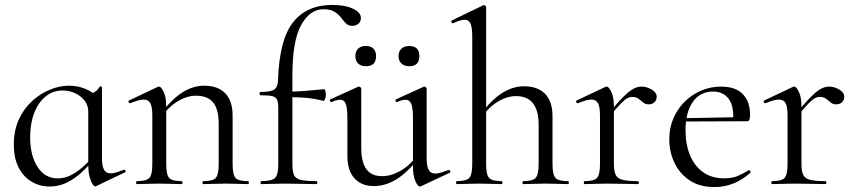

<svg xmlns="http://www.w3.org/2000/svg" viewBox="-20 -746 3468 778"><path d="M180.4 9.8Q142 9.8 108.7 -9.5Q75.4 -28.8 55.7 -66.7Q36 -104.6 36 -160.8Q36 -217.6 56.3 -261.8Q76.6 -306 110.1 -336.5Q143.6 -367 182.9 -382.9Q222.2 -398.8 259.2 -398.8Q294.8 -398.8 326.6 -385.7Q358.4 -372.6 377.8 -349.6L337.6 -293.6Q337.6 -319.6 322.5 -338.8Q307.4 -358 283.5 -368.7Q259.6 -379.4 234 -379.4Q194.4 -379.4 164.8 -355.1Q135.2 -330.8 118.7 -288.4Q102.2 -246 102.2 -190Q102.2 -115.8 132.2 -69.5Q162.2 -23.2 213.8 -23.2Q241.8 -23.2 267.1 -36.1Q292.4 -49 314.2 -68.3Q336 -87.6 353.8 -107.2L361.8 -100.2Q340 -75.2 313.2 -49.8Q286.4 -24.4 253.4 -7.3Q220.4 9.8 180.4 9.8ZM365.4 9.2Q357.8 9.2 347.7 -15Q337.6 -39.2 337.6 -80.4V-360.6Q354.4 -367.6 364.6 -373.8Q374.8 -380 384 -394.8Q385.2 -396.8 389.2 -395.7Q393.2 -394.6 393.2 -392.4V-106.6Q393.2 -73.2 401.4 -58.4Q409.6 -43.6 428.4 -43.6Q438.6 -43.6 451.1 -47.4Q463.6 -51.2 481.4 -57.8Q486.2 -59.8 488.4 -54.7Q490.6 -49.6 486 -47.6L369.6 8.2Q367.6 9.2 365.4 9.2Z M803.6 0Q800.6 0 800.6 -6Q800.6 -12 803.6 -12Q842.6 -12 854.4 -25.3Q866.2 -38.6 866.2 -81V-243.4Q866.2 -303 843.9 -330.6Q821.6 -358.2 774 -358.2Q737.6 -358.2 699.7 -335.2Q661.8 -312.2 634.8 -271.8L630.6 -283.8Q675.2 -343.4 718.4 -371.1Q761.6 -398.8 807.2 -398.8Q862.4 -398.8 892.5 -368.2Q922.6 -337.6 922.6 -277V-81Q922.6 -38.6 934.1 -25.3Q945.6 -12 985.4 -12Q988.4 -12 988.4 -6Q988.4 0 985.4 0Q967.8 0 944.2 -1Q920.6 -2 894.8 -2Q869.2 -2 845.2 -1Q821.2 0 803.6 0ZM534.6 0Q531.6 0 531.6 -6Q531.6 -12 534.6 -12Q573.6 -12 585.4 -25.3Q597.2 -38.6 597.2 -81V-278.6Q597.2 -312 589.4 -327.3Q581.6 -342.6 562.2 -342.6Q552.4 -342.6 538.8 -338.7Q525.2 -334.8 507.8 -327.8Q503.8 -326.6 501.4 -331.8Q499 -337 502.6 -338.8L619.2 -394Q622 -395.2 624.6 -395.2Q632.4 -395.2 643 -374Q653.6 -352.8 653.6 -312.6V-81Q653.6 -38.6 665.1 -25.3Q676.6 -12 716.4 -12Q719.4 -12 719.4 -6Q719.4 0 716.4 0Q698.8 0 675.2 -1Q651.6 -2 625.8 -2Q600.2 -2 576.2 -1Q552.2 0 534.6 0Z M1038.8 0Q1035.6 0 1035.6 -6Q1035.6 -12 1038.8 -12Q1081.6 -12 1094.6 -25Q1107.6 -38 1107.6 -81V-306Q1107.6 -330.4 1102.8 -341.7Q1098 -353 1082.8 -356.5Q1067.6 -360 1034.8 -360Q1031.8 -360 1031.8 -366.6Q1031.8 -373.2 1034.8 -373.2Q1077 -373.2 1091.2 -383.1Q1105.4 -393 1106.4 -418Q1111.4 -584 1167 -655Q1222.6 -726 1326 -726Q1378.8 -726 1410.6 -710.6Q1442.4 -695.2 1442.4 -673.4Q1442.4 -657.4 1431.6 -649.3Q1420.8 -641.2 1407.4 -641.2Q1394.8 -641.2 1386.3 -647.5Q1377.8 -653.8 1367.6 -667.4Q1353.4 -687.4 1335.9 -698Q1318.4 -708.6 1291 -708.6Q1236 -708.6 1200.4 -644.8Q1164.8 -581 1164.8 -439V-81Q1164.8 -52 1171.2 -37Q1177.6 -22 1199 -17Q1220.4 -12 1263.4 -12Q1265.8 -12 1265.8 -6Q1265.8 0 1263.4 0Q1230 0 1198.9 -1Q1167.8 -2 1135.2 -2Q1108.6 -2 1083.5 -1Q1058.4 0 1038.8 0ZM1290.2 -337.4Q1251.2 -347.2 1215.7 -349.9Q1180.2 -352.6 1140.2 -352.6V-374.6Q1179 -374.6 1215.6 -377.6Q1252.2 -380.6 1293.2 -384.6Q1296.2 -384.6 1298.2 -377.9Q1300.2 -371.2 1300.2 -361.4Q1300.2 -353.8 1297.1 -345.1Q1294 -336.4 1290.2 -337.4Z M1494.4 8Q1445 8 1416.3 -23.4Q1387.6 -54.8 1387.6 -114.6V-268Q1387.6 -307.4 1381.3 -324.6Q1375 -341.8 1358.2 -341.8Q1344 -341.8 1324.4 -332.4Q1320.4 -330.6 1317.9 -336.6Q1315.4 -342.6 1319.2 -343.6L1430 -394Q1432.2 -395 1434.2 -395Q1436.8 -395 1440.3 -392.5Q1443.8 -390 1443.8 -386.8V-148.2Q1443.8 -88.6 1464.7 -60.4Q1485.6 -32.2 1527.6 -32.2Q1566.2 -32.2 1604.8 -55.1Q1643.4 -78 1671.6 -117.4L1676.8 -106.2Q1630.8 -46.8 1586.4 -19.4Q1542 8 1494.4 8ZM1708.8 -386.8V-107.2Q1708.8 -73.2 1716.9 -58Q1725 -42.8 1744 -42.8Q1754.2 -42.8 1766.7 -46.6Q1779.2 -50.4 1797 -57Q1801.8 -59 1804 -53.5Q1806.2 -48 1802.4 -46L1685.2 9Q1683.2 10 1681 10Q1673.4 10 1663.4 -11.4Q1653.4 -32.8 1653.4 -73.2V-268Q1653.4 -307.4 1646.7 -324.6Q1640 -341.8 1623.2 -341.8Q1609 -341.8 1589.2 -332.4Q1585.4 -330.6 1583.3 -336.6Q1581.2 -342.6 1585 -343.6L1695.8 -394Q1697.8 -395 1699.2 -395Q1701.8 -395 1705.3 -392.5Q1708.8 -390 1708.8 -386.8ZM1463 -477.6Q1442.8 -477.6 1431.4 -488.5Q1420 -499.4 1420 -519Q1420 -538.2 1431.4 -549Q1442.8 -559.8 1463 -559.8Q1482.4 -559.8 1493.1 -549Q1503.8 -538.2 1503.8 -519Q1503.8 -477.6 1463 -477.6ZM1637.8 -477.6Q1618.4 -477.6 1606.7 -488.5Q1595 -499.4 1595 -519Q1595 -538.2 1606.7 -548.9Q1618.4 -559.6 1637.8 -559.6Q1679.4 -559.6 1679.4 -519Q1679.4 -477.6 1637.8 -477.6Z M1830.8 0Q1828 0 1828 -6Q1828 -12 1830.8 -12Q1869.8 -12 1881.7 -25.3Q1893.6 -38.6 1893.6 -81V-597.8Q1893.6 -633.4 1886.8 -649.7Q1880 -666 1862.2 -666Q1846.6 -666 1816.2 -651.8Q1812.4 -650 1809.8 -655.6Q1807.2 -661.2 1810.8 -663L1938.4 -724.8Q1939.6 -725 1939.8 -725Q1940 -725 1941 -725Q1944.4 -725 1947.1 -722.5Q1949.8 -720 1949.8 -716.8V-81Q1949.8 -38.6 1961.7 -25.3Q1973.6 -12 2013.4 -12Q2015.8 -12 2015.8 -6Q2015.8 0 2013.4 0Q1995 0 1971.9 -1Q1948.8 -2 1922.2 -2Q1896.4 -2 1872.4 -1Q1848.4 0 1830.8 0ZM2099.8 0Q2097 0 2097 -6Q2097 -12 2099.8 -12Q2138.8 -12 2150.7 -25.3Q2162.6 -38.6 2162.6 -81V-240.2Q2162.6 -356.6 2071 -356.6Q2033.8 -356.6 1995.9 -333.2Q1958 -309.8 1931.2 -270.2L1926.8 -282.2Q1971.4 -341.8 2014.6 -369.1Q2057.8 -396.4 2104.2 -396.4Q2158.6 -396.4 2188.7 -365.8Q2218.8 -335.2 2218.8 -274.6V-81Q2218.8 -38.6 2230.7 -25.3Q2242.6 -12 2282.4 -12Q2284.8 -12 2284.8 -6Q2284.8 0 2282.4 0Q2264 0 2240.9 -1Q2217.8 -2 2191.2 -2Q2165.4 -2 2141.4 -1Q2117.4 0 2099.8 0Z M2447.4 -271 2442.6 -281.6Q2480 -327.4 2504.2 -351.8Q2528.4 -376.2 2545.8 -385.7Q2563.2 -395.2 2579 -395.2Q2600 -395.2 2620.5 -383.3Q2641 -371.4 2641 -353.6Q2641 -341.4 2632.5 -332.3Q2624 -323.2 2608.4 -323.2Q2594.6 -323.2 2585.7 -331Q2576.8 -338.8 2567.1 -346.1Q2557.4 -353.4 2540.6 -353.4Q2532 -353.4 2521.9 -348.1Q2511.8 -342.8 2494.7 -325.3Q2477.6 -307.8 2447.4 -271ZM2348.6 0Q2345.6 0 2345.6 -6Q2345.6 -12 2348.6 -12Q2387.6 -12 2399.4 -25.3Q2411.2 -38.6 2411.2 -81V-278.6Q2411.2 -312 2403.4 -327.3Q2395.6 -342.6 2376.2 -342.6Q2366.4 -342.6 2352.8 -338.7Q2339.2 -334.8 2321.8 -327.8Q2317.8 -326.6 2315.4 -331.8Q2313 -337 2316.6 -338.8L2433.2 -394Q2436 -395.2 2438.6 -395.2Q2446.4 -395.2 2457 -374Q2467.6 -352.8 2467.6 -312.6V-81Q2467.6 -52.6 2474.8 -37.5Q2482 -22.4 2503.1 -17.2Q2524.2 -12 2565.4 -12Q2568.6 -12 2568.6 -6Q2568.6 0 2565.4 0Q2540.8 0 2508.3 -1Q2475.8 -2 2439.8 -2Q2414.2 -2 2390.2 -1Q2366.2 0 2348.6 0Z M2875 12Q2814.8 12 2774.1 -15.4Q2733.4 -42.8 2712.7 -86.9Q2692 -131 2692 -180.4Q2692 -241 2720.2 -289.4Q2748.4 -337.8 2796.6 -366.4Q2844.8 -395 2902.8 -395Q2960.2 -395 2989.7 -364.8Q3019.2 -334.6 3019.2 -280.8Q3019.2 -267.8 3016.8 -261.2Q3014.4 -254.6 3007.4 -254.6H2950.6Q2955 -315.6 2932.8 -345.3Q2910.6 -375 2869.6 -375Q2816.8 -375 2787.3 -332.8Q2757.8 -290.6 2757.8 -217.8Q2757.8 -161.4 2775.8 -117.4Q2793.8 -73.4 2828.8 -48.4Q2863.8 -23.4 2914 -23.4Q2948 -23.4 2970.1 -33.3Q2992.2 -43.2 3014 -56.2Q3016 -58.2 3019.5 -53.8Q3023 -49.4 3021 -46.4Q2985.6 -15 2949.5 -1.5Q2913.4 12 2875 12ZM2740.4 -253.6 2739.4 -267 2965.6 -271V-254.6Z M3207.4 -271 3202.6 -281.6Q3240 -327.4 3264.2 -351.8Q3288.4 -376.2 3305.8 -385.7Q3323.2 -395.2 3339 -395.2Q3360 -395.2 3380.5 -383.3Q3401 -371.4 3401 -353.6Q3401 -341.4 3392.5 -332.3Q3384 -323.2 3368.4 -323.2Q3354.6 -323.2 3345.7 -331Q3336.8 -338.8 3327.1 -346.1Q3317.4 -353.4 3300.6 -353.4Q3292 -353.4 3281.9 -348.1Q3271.8 -342.8 3254.7 -325.3Q3237.6 -307.8 3207.4 -271ZM3108.6 0Q3105.6 0 3105.6 -6Q3105.6 -12 3108.6 -12Q3147.6 -12 3159.4 -25.3Q3171.2 -38.6 3171.2 -81V-278.6Q3171.2 -312 3163.4 -327.3Q3155.6 -342.6 3136.2 -342.6Q3126.4 -342.6 3112.8 -338.7Q3099.2 -334.8 3081.8 -327.8Q3077.8 -326.6 3075.4 -331.8Q3073 -337 3076.6 -338.8L3193.2 -394Q3196 -395.2 3198.6 -395.2Q3206.4 -395.2 3217 -374Q3227.6 -352.8 3227.6 -312.6V-81Q3227.6 -52.6 3234.8 -37.5Q3242 -22.4 3263.1 -17.2Q3284.2 -12 3325.4 -12Q3328.6 -12 3328.6 -6Q3328.6 0 3325.4 0Q3300.8 0 3268.3 -1Q3235.8 -2 3199.8 -2Q3174.2 -2 3150.2 -1Q3126.2 0 3108.6 0Z"/></svg>

Font: Cormorant Infant Light
Style: Regular
Weight: 300
Designer: Christian Thalmann (Catharsis Fonts)
Foundry: Catharsis Fonts
Version: Version 4.001